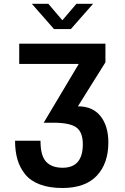

<svg xmlns="http://www.w3.org/2000/svg" viewBox="-20 -757 646 995"><path d="M145 -737.3H230.5L303.2 -651.9L376 -737.3H462.4L347.2 -606.4H259.8ZM302.7 217.3Q235.4 217.3 186.5 198.7Q137.7 180.2 110.4 146.2Q83 112.3 70.6 69.8Q58.1 27.3 58.1 -25.9V-27.8H189.9V-25.9Q189.9 49.8 219 81.1Q248 112.3 304.7 112.3Q409.2 112.3 409.2 -9.3Q409.2 -72.8 375.2 -96.9Q341.3 -121.1 256.3 -121.1H206.5L388.2 -425.8H79.6V-530.8H526.4V-434.1L383.8 -206.1Q460.4 -206.1 501 -155Q541.5 -104 541.5 -18.6Q541.5 89.8 481.7 153.6Q421.9 217.3 302.7 217.3Z"/></svg>

Font: Epilogue SemiBold
Style: Regular
Weight: 600
Designer: Tyler Finck
Foundry: Etcetera Type Co
Version: Version 2.112